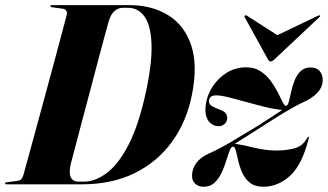

<svg xmlns="http://www.w3.org/2000/svg" viewBox="-36 -720 1280 750"><path d="M-16 -3.5Q-16 -7.5 -9.5 -8L31.5 -13.5Q42.5 -14.5 47.8 -21Q53 -27.5 56 -38.5Q62.5 -62 76.2 -112Q90 -162 107.5 -226.8Q125 -291.5 143.8 -360.2Q162.5 -429 179.2 -491.2Q196 -553.5 208 -599Q220 -644.5 224.5 -661Q229.5 -683 208.5 -686L168.5 -691.5Q161 -692 161 -696Q161 -700 167.5 -700H469Q556.5 -700 620 -661.2Q683.5 -622.5 710.2 -545Q737 -467.5 714 -351Q693.5 -246 636.5 -167Q579.5 -88 490.5 -44Q401.5 0 284.5 0H-10Q-16 0 -16 -3.5ZM291.5 -10.5Q336 -10.5 381.5 -44.5Q427 -78.5 466.5 -155.2Q506 -232 534 -360.5Q559 -477.5 555.8 -550Q552.5 -622.5 528 -656Q503.5 -689.5 464 -689.5H443.5Q425 -689.5 410.2 -676Q395.5 -662.5 387.5 -633Q381.5 -612 370 -568.8Q358.5 -525.5 343.5 -469.5Q328.5 -413.5 312.8 -353.5Q297 -293.5 282.2 -238.2Q267.5 -183 256.8 -141.5Q246 -100 241 -82Q223.5 -10.5 272 -10.5ZM875.5 -147Q868 -148.5 861.8 -133.2Q855.5 -118 848.5 -94.5Q841.5 -71 830.5 -47Q819.5 -23 802.5 -6.8Q785.5 9.5 759.5 9.5Q739 9.5 726.5 -2.5Q714 -14.5 714 -33Q714 -59.5 730.2 -82.5Q746.5 -105.5 780.5 -120.5Q821 -138.5 872.5 -169Q924 -199.5 977 -232Q1002.5 -248.5 1026.2 -264Q1050 -279.5 1066.5 -290.5Q1037.5 -293 1000.8 -302Q964 -311 926.5 -321.5Q889 -332 857.8 -339.8Q826.5 -347.5 809 -347.5Q793.5 -347.5 786.8 -341Q780 -334.5 780 -325.5Q780 -312.5 792.5 -305.2Q805 -298 825.5 -290.5Q840 -285 845.8 -277.2Q851.5 -269.5 851.5 -258.5Q851.5 -245 841.5 -236Q831.5 -227 818 -227Q796 -227 781.2 -244Q766.5 -261 766.5 -290.5Q766.5 -331 787.2 -369.2Q808 -407.5 844 -432.2Q880 -457 926 -457Q958 -457 981.5 -441.8Q1005 -426.5 1021.5 -404Q1038 -381.5 1049.2 -359Q1060.5 -336.5 1068 -321.5Q1075.5 -306.5 1081 -306.5Q1087.5 -306.5 1091.8 -321.5Q1096 -336.5 1100.8 -359Q1105.5 -381.5 1114 -403.8Q1122.5 -426 1137.5 -441.2Q1152.5 -456.5 1177.5 -456.5Q1200.5 -456.5 1212.5 -442.8Q1224.5 -429 1224.5 -408.5Q1224.5 -381 1205.5 -359.5Q1186.5 -338 1150.5 -321.5Q1120 -307.5 1077.2 -282Q1034.5 -256.5 982.5 -222.5Q953.5 -204 926.2 -186.8Q899 -169.5 881.5 -158.5Q911.5 -154.5 956.5 -143.2Q1001.5 -132 1044.5 -132Q1080 -132 1113 -140.2Q1146 -148.5 1163.5 -180.5Q1167 -186.5 1169.5 -186Q1171.5 -185.5 1169.5 -177.5Q1143.5 -75 1096.5 -32.8Q1049.5 9.5 992 9.5Q960 9.5 940.5 -6Q921 -21.5 910.8 -44.2Q900.5 -67 895.2 -90Q890 -113 886 -129.2Q882 -145.5 875.5 -147ZM1035.5 -487.5Q1027 -480 1021 -480Q1015.5 -480 1011 -487.5L920 -652.5Q917.5 -656.5 921 -659.5Q924 -661.5 929 -658.5L1047.5 -582.5L1206 -658.5Q1212 -661.5 1213.5 -659.5Q1216 -657 1211 -652.5Z"/></svg>

Font: Fraunces 144pt S000
Style: Bold Italic
Weight: 700
Italic angle: -16°
Version: Version 1.000; ttfautohint (v1.8.3)